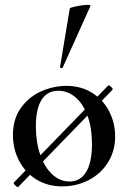

<svg xmlns="http://www.w3.org/2000/svg" viewBox="-20 -751 517 787"><path d="M54 16Q49 16 41.5 8Q34 0 37 -3L423 -400L425 -401Q430 -401 437 -393.5Q444 -386 441 -383L55 15ZM33 -198Q33 -263 65.5 -308.5Q98 -354 148.5 -376.5Q199 -399 252 -399Q313 -399 358.5 -370Q404 -341 428 -293.5Q452 -246 452 -192Q452 -132 422.5 -85Q393 -38 343 -12.5Q293 13 235 13Q175 13 129 -15.5Q83 -44 58 -92.5Q33 -141 33 -198ZM357 -160Q357 -227 338.5 -277Q320 -327 288.5 -353Q257 -379 219 -379Q174 -379 150.5 -342Q127 -305 127 -233Q127 -168 145 -116.5Q163 -65 194.5 -36Q226 -7 265 -7Q309 -7 333 -46Q357 -85 357 -160ZM233 -472Q230 -472 227.5 -473.5Q225 -475 226 -476L266 -716Q267 -720 294 -725.5Q321 -731 339 -731Q352 -731 351 -727L237 -474Q237 -472 233 -472Z"/></svg>

Font: Cormorant Garamond SemiBold
Style: Regular
Weight: 600
Designer: Christian Thalmann (Catharsis Fonts)
Foundry: Catharsis Fonts
Version: Version 4.000